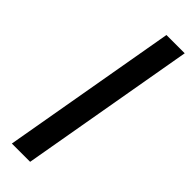

<svg xmlns="http://www.w3.org/2000/svg" viewBox="-246 -732 743 743"><g transform="rotate(45 125.5 -360.0)"><path d="M25 0 151 -720H251L125 0Z"/></g></svg>

Font: DM Sans 10pt Medium
Style: Italic
Weight: 500
Italic angle: -10°
Version: Version 4.004;gftools[0.9.30]